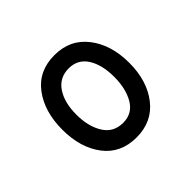

<svg xmlns="http://www.w3.org/2000/svg" viewBox="-89 -837 513 513"><g transform="rotate(-45 167.0 -580.5)"><path d="M166 -425Q106 -425 73 -468.5Q40 -512 40 -580Q40 -648 73 -692Q106 -736 166 -736Q225 -736 259 -692Q293 -648 293 -580Q293 -512 259 -468.5Q225 -425 166 -425ZM168 -478Q203 -478 220.5 -507.5Q238 -537 238 -582Q238 -628 220 -656Q202 -684 168 -684Q133 -684 114 -656Q95 -628 95 -582Q95 -537 113.5 -507.5Q132 -478 168 -478Z"/></g></svg>

Font: Noto Serif Tamil ExtraCondensed Black
Style: Italic
Weight: 900
Width: 2
Italic angle: -12°
Designer: Indian Type Foundry, Tom Grace, and the Monotype Design Team
Foundry: Monotype Imaging Inc.
Version: Version 2.003; ttfautohint (v1.8.4.7-5d5b)